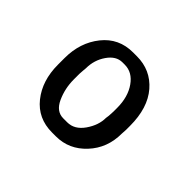

<svg xmlns="http://www.w3.org/2000/svg" viewBox="-92 -813 580 580"><g transform="rotate(45 198.0 -523.0)"><path d="M115.2 -511.2Q115.2 -472.7 130.6 -439Q146 -405.3 175.8 -405.3H192.9Q223.6 -405.3 244.9 -435.8Q266.1 -466.3 266.1 -497.6Q267.6 -507.8 267.6 -508.3L268.6 -526.9V-542.5Q268.6 -589.4 246.8 -620.4Q225.1 -651.4 192.4 -651.4H182.6Q155.8 -651.4 136.5 -623.5Q117.2 -595.7 117.2 -560.5Q116.2 -553.7 116.2 -549.8L115.2 -534.7ZM49.8 -508.8V-537.1Q49.8 -603 86.7 -649.2Q123.5 -695.3 184.1 -695.3H200.2Q259.3 -695.3 296.9 -651.9Q334.5 -608.4 334.5 -531.7V-514.6Q333.5 -503.9 333.5 -498Q333.5 -436 293.9 -393.6Q254.4 -351.1 198.7 -351.1H182.1Q121.6 -351.1 85.7 -396Q49.8 -440.9 49.8 -508.8Z"/></g></svg>

Font: Averia Sans Libre Light
Style: Regular
Weight: 300
Version: Version 1.002